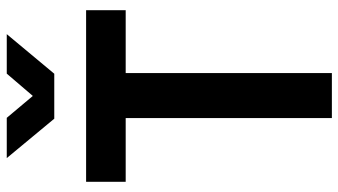

<svg xmlns="http://www.w3.org/2000/svg" viewBox="-242 -784 1026 582"><g transform="rotate(-90 271.0 -493.0)"><path d="M204.2 -625H11V-745H531V-625H340.5V0H204.2ZM82.8 -985.5H204.8L292.8 -880.8H249.2L338.8 -985.5H458.5L338.5 -841.5H202.2Z"/></g></svg>

Font: Trafiko Sans Variable
Style: Regular
Weight: 400
Designer: Gumpita Rahayu / Trafiko
Foundry: Tokotype / Trafiko
Version: Version 0.001;FEAKit 1.0